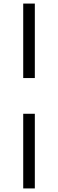

<svg xmlns="http://www.w3.org/2000/svg" viewBox="-20 -865 325 1075"><path d="M110 -845H175V-428H110ZM110 -228H175V190H110Z"/></svg>

Font: Evergrow Sans
Style: Light
Weight: 300
Foundry: 10Web
Version: Version 1.000